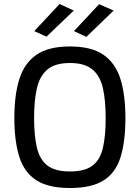

<svg xmlns="http://www.w3.org/2000/svg" viewBox="-20 -933 701 963"><path d="M331 10Q222 10 161.5 -29.5Q101 -69 76.5 -147.5Q52 -226 52 -341Q52 -457 77 -536.5Q102 -616 162.5 -658Q223 -700 331 -700Q438 -700 498.5 -658.5Q559 -617 584 -537Q609 -457 609 -341Q609 -223 584.5 -144.5Q560 -66 499.5 -28Q439 10 331 10ZM331 -73Q405 -73 443.5 -102Q482 -131 496 -190.5Q510 -250 510 -341Q510 -430 496 -491.5Q482 -553 443 -585Q404 -617 331 -617Q257 -617 218.5 -585Q180 -553 165.5 -492Q151 -431 151 -341Q151 -253 165 -193Q179 -133 217.5 -103Q256 -73 331 -73ZM413 -748 351 -777 477 -912 550 -880ZM213 -749 152 -777 279 -913 350 -880Z"/></svg>

Font: Cairo Play SemiBold
Style: Regular
Weight: 600
Designer: Mohamed Gaber, Accademia di Belle Arti di Urbino
Foundry: Kief Type Foundry, Accademia di Belle Arti di Urbino
Version: Version 3.130;gftools[0.9.24]